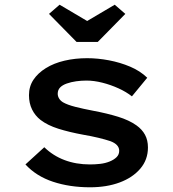

<svg xmlns="http://www.w3.org/2000/svg" viewBox="-20 -785 735 815"><path d="M362 10Q276 10 205 -13.5Q134 -37 88 -87L168 -160Q205 -124 254 -105.5Q303 -87 362 -87Q384 -87 405.5 -89.5Q427 -92 445.5 -99.5Q464 -107 475 -118Q486 -129 486 -145Q486 -172 448 -186Q427 -193 398 -200Q369 -207 334 -213Q274 -224 228 -238.5Q182 -253 152 -276Q129 -294 116 -320.5Q103 -347 103 -381Q103 -418 122 -446.5Q141 -475 175 -496Q209 -517 254 -527.5Q299 -538 350 -538Q395 -538 442.5 -529Q490 -520 532.5 -502Q575 -484 605 -455L540 -376Q516 -395 483 -410Q450 -425 414.5 -434Q379 -443 347 -443Q325 -443 303.5 -440Q282 -437 263.5 -430.5Q245 -424 235 -413.5Q225 -403 225 -387Q225 -377 230.5 -367.5Q236 -358 247 -351Q266 -340 299.5 -331.5Q333 -323 375 -315Q434 -304 481 -289.5Q528 -275 559 -253Q583 -236 595.5 -213Q608 -190 608 -159Q608 -107 575.5 -69Q543 -31 488 -10.5Q433 10 362 10ZM305 -607 188 -726 233 -765 365 -687H335L467 -765L512 -726L395 -607Z"/></svg>

Font: Lexend Mega Medium
Style: Regular
Weight: 500
Version: Version 1.007